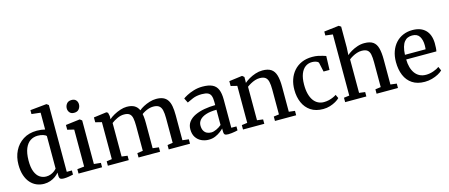

<svg xmlns="http://www.w3.org/2000/svg" viewBox="-51 -1447 4875 2086"><g transform="rotate(-15 2387.0 -404.0)"><path d="M250 11Q206.5 11 167.2 -5.2Q128 -21.5 97.8 -55.2Q67.5 -89 50 -140.5Q32.5 -192 32.5 -262.5Q32.5 -347 66.8 -416Q101 -485 165.5 -526.2Q230 -567.5 320.5 -567.5Q346 -567.5 369.2 -564.5Q392.5 -561.5 411.5 -556.5V-745.5L311.5 -757V-801L493.5 -819H497L519.5 -802.5V-51.5H577V-5Q556.5 -0.5 528.2 4.8Q500 10 470.5 10Q446 10 433 1.8Q420 -6.5 420 -37V-69.5Q403.5 -48.5 378 -30.2Q352.5 -12 320 -0.5Q287.5 11 250 11ZM292 -60Q319.5 -60 343 -69Q366.5 -78 384 -91.2Q401.5 -104.5 411.5 -117V-482.5Q403.5 -494.5 376 -503.5Q348.5 -512.5 315.5 -512.5Q269 -512.5 232 -488.8Q195 -465 173 -413.2Q151 -361.5 150 -277.5Q149.5 -200 168.5 -152Q187.5 -104 220 -82Q252.5 -60 292 -60Z M638 0V-49.5L716.5 -58V-474L642.5 -492V-545.5L800 -565H803L826 -547.5V-57.5L903 -49.5V0ZM763 -650Q731 -650 714.2 -669.8Q697.5 -689.5 697.5 -716.5Q697.5 -746 715.8 -769Q734 -792 771 -792H772Q804 -792 820.8 -772.8Q837.5 -753.5 837.5 -726.5Q837.5 -696.5 819.2 -673.2Q801 -650 764 -650Z M968 0V-49.5L1028 -58V-474L957.5 -491.5V-546L1102.5 -565L1119 -555L1127.5 -516L1126.5 -480.5Q1148.5 -501 1183.5 -520.5Q1218.5 -540 1257.5 -552.8Q1296.5 -565.5 1329.5 -565.5Q1383 -565.5 1415.5 -547Q1448 -528.5 1465 -490Q1484 -507.5 1516.5 -524.8Q1549 -542 1587 -553.8Q1625 -565.5 1661 -565.5Q1707.5 -565.5 1738.5 -552Q1769.5 -538.5 1788 -511Q1806.5 -483.5 1814.2 -440.8Q1822 -398 1822 -339V-58L1892 -49.5V0H1652.5V-49.5L1712.5 -58V-335.5Q1712.5 -389 1704.5 -424Q1696.5 -459 1674 -476Q1651.5 -493 1608.5 -493Q1585 -493 1560.8 -485.8Q1536.5 -478.5 1515 -467.2Q1493.5 -456 1478.5 -444.5Q1481.5 -430 1483.5 -413.2Q1485.5 -396.5 1486.2 -377.5Q1487 -358.5 1487 -337.5V-58L1555.5 -49.5V0H1313V-49.5L1376.5 -58V-337.5Q1376.5 -391 1369.8 -425.2Q1363 -459.5 1342.5 -476Q1322 -492.5 1280.5 -492.5Q1242 -492.5 1203.2 -474.2Q1164.5 -456 1138 -435V-58L1203 -49.5V0Z M2102 11Q2057.5 11 2019.8 -6.8Q1982 -24.5 1958.8 -60Q1935.5 -95.5 1935.5 -149.5Q1935.5 -199.5 1962.8 -234.5Q1990 -269.5 2036.5 -291.2Q2083 -313 2142 -323.5Q2201 -334 2265 -334.5V-370Q2265 -413.5 2255.5 -439Q2246 -464.5 2222 -475.8Q2198 -487 2153.5 -487Q2095.5 -487 2052 -469Q2008.5 -451 1984.5 -438.5L1958.5 -490.5Q1969.5 -500 2002.5 -517.8Q2035.5 -535.5 2082.5 -550Q2129.5 -564.5 2181.5 -564.5Q2252 -564.5 2293.2 -544.2Q2334.5 -524 2352.2 -480.8Q2370 -437.5 2370 -368.5V-51.5L2428 -51V-6.5Q2417 -3.5 2398.5 0Q2380 3.5 2359.5 6Q2339 8.5 2321.5 8.5Q2294.5 8.5 2283.2 0.2Q2272 -8 2272 -37.5V-69.5Q2260 -56.5 2235.5 -37.5Q2211 -18.5 2177.2 -3.8Q2143.5 11 2102 11ZM2148 -58.5Q2174.5 -58.5 2207.2 -73.8Q2240 -89 2265 -111V-282Q2192.5 -281.5 2145.5 -265.8Q2098.5 -250 2075.5 -223Q2052.5 -196 2052.5 -162Q2052.5 -125.5 2065 -102.8Q2077.5 -80 2099 -69.2Q2120.5 -58.5 2148 -58.5Z M2551 -58V-474L2480.5 -491.5V-546L2625.5 -565H2629.5L2650.5 -547.5V-506L2649.5 -481Q2671 -500.5 2704.5 -520Q2738 -539.5 2777.5 -552.5Q2817 -565.5 2856 -565.5Q2918.5 -565.5 2953.8 -541.8Q2989 -518 3003.8 -467.8Q3018.5 -417.5 3018.5 -339V-57.5L3086 -49.5V0H2847.5V-49.5L2907.5 -57.5V-338Q2907.5 -391 2899.5 -425.5Q2891.5 -460 2869.5 -476.2Q2847.5 -492.5 2806 -492.5Q2779.5 -492.5 2753 -483.8Q2726.5 -475 2702.5 -461.5Q2678.5 -448 2661 -434.5V-58L2727.5 -49.5V0H2488V-49.5Z M3389.5 11Q3305.5 11 3250 -26Q3194.5 -63 3166.5 -127Q3138.5 -191 3138.5 -271Q3138 -333 3156.2 -386.8Q3174.5 -440.5 3210.2 -481.2Q3246 -522 3298.2 -544.8Q3350.5 -567.5 3418 -567.5Q3453 -567.5 3482 -561.8Q3511 -556 3532.8 -549Q3554.5 -542 3568.5 -537.5L3563.5 -382H3496.5L3474 -485Q3472 -493 3460.8 -499.5Q3449.5 -506 3433.2 -509.8Q3417 -513.5 3400.5 -513.5Q3357.5 -513.5 3325 -489.8Q3292.5 -466 3274 -418.8Q3255.5 -371.5 3255 -300.5Q3254.5 -240 3266.5 -194.5Q3278.5 -149 3300 -119.2Q3321.5 -89.5 3351 -74.8Q3380.5 -60 3415 -60Q3445 -60 3471.8 -66.5Q3498.5 -73 3520.5 -82.8Q3542.5 -92.5 3557.5 -103L3576.5 -62Q3560 -45 3531.2 -28.2Q3502.5 -11.5 3466 -0.2Q3429.5 11 3389.5 11Z M3698.5 -57.5V-745L3616.5 -755.5V-799.5L3781.5 -819H3784.5L3807.5 -803.5V-569.5L3803 -484.5Q3821 -501.5 3852.5 -520.2Q3884 -539 3923 -552.2Q3962 -565.5 4002 -565.5Q4065.5 -565.5 4100 -541.5Q4134.5 -517.5 4148 -467Q4161.5 -416.5 4161.5 -337.5V-58L4231 -49.5V0H3990.5V-49.5L4052.5 -58V-337.5Q4052.5 -391 4045.5 -425.2Q4038.5 -459.5 4017 -476Q3995.5 -492.5 3952.5 -492.5Q3927 -492.5 3900.5 -484Q3874 -475.5 3850.2 -462.2Q3826.5 -449 3809 -435V-58L3875.5 -49.5V0H3637V-49.5Z M4532 11Q4448 11 4392.5 -25.8Q4337 -62.5 4309.8 -127.5Q4282.5 -192.5 4282.5 -277.5Q4282.5 -344 4301.8 -397.2Q4321 -450.5 4356 -488.8Q4391 -527 4438.8 -547.2Q4486.5 -567.5 4543.5 -567.5Q4637.5 -567.5 4689.2 -516.2Q4741 -465 4743.5 -368.5Q4743.5 -338 4742.2 -315.5Q4741 -293 4737 -276H4397.5Q4398 -228.5 4409 -188.8Q4420 -149 4441 -120Q4462 -91 4493 -75.2Q4524 -59.5 4564.5 -59.5Q4606 -59.5 4648.5 -74.5Q4691 -89.5 4714 -107.5L4733.5 -63Q4716 -45 4684.5 -28Q4653 -11 4613.2 0Q4573.5 11 4532 11ZM4397.5 -328.5H4630Q4631 -338 4631.8 -350.2Q4632.5 -362.5 4632.5 -372Q4632.5 -433.5 4608.2 -472.5Q4584 -511.5 4526 -511.5Q4499.5 -511.5 4477 -502.2Q4454.5 -493 4437.5 -471.8Q4420.5 -450.5 4410.2 -415.2Q4400 -380 4397.5 -328.5Z"/></g></svg>

Font: Merriweather 24pt Medium
Style: Regular
Weight: 500
Designer: Eben Sorkin
Foundry: Eben Sorkin
Version: Version 2.100